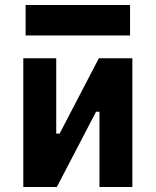

<svg xmlns="http://www.w3.org/2000/svg" viewBox="-20 -752 626 772"><path d="M73.7 0V-517.6H206.1V-214.8H219.7L377.4 -517.6H512.2V0H379.9V-302.7H366.2L208.5 0ZM83 -609.4V-731.9H502.9V-609.4Z"/></svg>

Font: Cascadia Code NF
Style: Bold
Weight: 700
Monospace: yes
Designer: Aaron Bell
Foundry: Saja Typeworks
Version: Version 2404.023; ttfautohint (v1.8.4)